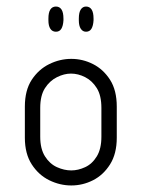

<svg xmlns="http://www.w3.org/2000/svg" viewBox="-20 -564 434 587"><path d="M151 -467Q140 -467 134 -476Q128 -485 128 -502V-507Q128 -526 134 -535Q140 -544 151 -544Q162 -544 168 -535Q174 -526 174 -507V-502Q173 -485 167.5 -476Q162 -467 151 -467ZM243 -467Q233 -467 227 -476Q221 -485 221 -502V-507Q221 -526 227 -535Q233 -544 243 -544Q254 -544 260 -535Q266 -526 266 -507V-502Q265 -485 259.5 -476Q254 -467 243 -467ZM198 3Q163 3 130.5 -13Q98 -29 77 -61.5Q56 -94 56 -143V-238Q56 -288 77 -320Q98 -352 130.5 -368Q163 -384 198 -384Q233 -384 264.5 -368Q296 -352 316.5 -320Q337 -288 337 -238V-143Q337 -94 316.5 -61.5Q296 -29 264.5 -13Q233 3 198 3ZM198 -43Q219 -43 240.5 -53Q262 -63 276 -86Q290 -109 290 -146V-234Q290 -272 276 -294.5Q262 -317 240.5 -328Q219 -339 197 -339Q176 -339 154 -328Q132 -317 117.5 -294.5Q103 -272 103 -234V-146Q103 -109 117.5 -86Q132 -63 154 -53Q176 -43 198 -43Z"/></svg>

Font: Beiruti Light
Style: Regular
Weight: 300
Designer: Arlette Boutros
Foundry: Boutros
Version: Version 1.41